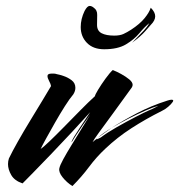

<svg xmlns="http://www.w3.org/2000/svg" viewBox="-20 -615 604 647"><path d="M224 12Q205 0 191 -17.5Q177 -35 180 -48Q182 -58 193.5 -79Q205 -100 221 -126Q237 -152 253.5 -179Q270 -206 283 -227Q285 -230 277.5 -219.5Q270 -209 258.5 -192.5Q247 -176 236.5 -159.5Q226 -143 221 -135Q221 -140 229.5 -154Q238 -168 249 -184.5Q260 -201 270 -216Q280 -231 284 -237Q257 -207 222 -169.5Q187 -132 152.5 -96Q118 -60 91.5 -33Q65 -6 56 3Q29 -6 18 -25Q7 -44 7 -62Q7 -72 10 -81Q21 -104 40.5 -138.5Q60 -173 82 -209Q104 -245 123 -276.5Q142 -308 152 -325Q151 -332 145.5 -342Q140 -352 140 -359Q140 -367 154 -367Q157 -367 161.5 -367Q166 -367 172 -365Q179 -364 194 -359Q209 -354 221.5 -344.5Q234 -335 234 -319Q234 -308 227 -297Q215 -283 198.5 -257Q182 -231 165.5 -202Q149 -173 135.5 -148.5Q122 -124 117 -113Q125 -118 146 -138Q167 -158 194.5 -186Q222 -214 250 -242.5Q278 -271 300 -291Q300 -295 310.5 -312.5Q321 -330 335.5 -350Q350 -370 360 -379Q373 -374 388.5 -365.5Q404 -357 415.5 -347.5Q427 -338 427 -329Q427 -325 424 -320Q391 -274 362 -234.5Q333 -195 314 -169Q295 -143 292 -136Q300 -143 310 -151Q326 -166 356 -184Q393 -208 441.5 -233.5Q490 -259 544 -276Q553 -279 558 -279Q567 -279 562 -271.5Q557 -264 546.5 -255Q536 -246 525 -241Q471 -214 423 -183Q375 -152 335 -114Q305 -86 280 -52.5Q255 -19 224 12ZM305 -146Q305 -145 311 -147.5Q317 -150 320 -152Q341 -168 373.5 -186.5Q406 -205 437 -221Q468 -237 482 -243Q490 -246 503.5 -253Q517 -260 512 -258Q497 -254 470.5 -242.5Q444 -231 413.5 -215.5Q383 -200 356 -184Q343 -175 331.5 -166.5Q320 -158 310 -151Q308 -149 306 -147ZM331 -449Q294 -449 273 -470.5Q252 -492 252 -524Q252 -551 265 -578Q274 -595 282 -595Q289 -595 296 -589Q308 -581 307.5 -564.5Q307 -548 307 -531Q307 -511 322.5 -503Q338 -495 365 -495Q384 -495 396 -500.5Q408 -506 422 -515Q451 -534 467 -553.5Q483 -573 488 -589Q503 -574 503 -560Q503 -546 488 -531Q484 -527 469.5 -510Q455 -493 425 -471Q454 -501 465 -512.5Q476 -524 483 -537Q467 -524 449.5 -503Q432 -482 404.5 -465.5Q377 -449 331 -449Z"/></svg>

Font: Smooch
Style: Regular
Weight: 400
Designer: Robert E. Leuschke
Foundry: Robert E. Leuschke
Version: Version 1.010; ttfautohint (v1.8.3)